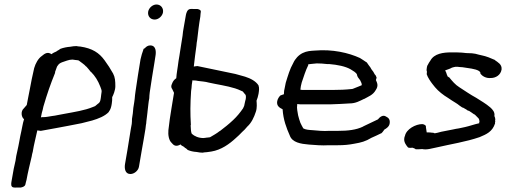

<svg xmlns="http://www.w3.org/2000/svg" viewBox="-20 -696 2251 854"><path d="M86 -214C70 -200 76 -173 87 -166C84 -157 81 -144 79 -133C78 -127 76 -119 75 -113C71 -98 69 -83 66 -68C64 -54 60 -39 57 -24C53 -9 51 5 49 19C46 32 43 44 41 55L31 112C30 119 26 137 42 138C46 139 51 138 54 138H73C82 136 91 133 93 124C94 120 95 114 98 104C104 70 113 34 121 0C122 -8 124 -15 126 -22V-23C131 -54 139 -83 146 -116C153 -115 155 -115 161 -114H162L228 -126C265 -133 304 -140 343 -148L390 -160C417 -168 446 -179 464 -198V-199C472 -209 475 -221 477 -234C479 -244 479 -253 479 -264C484 -273 493 -295 493 -312C493 -335 492 -352 483 -369C472 -389 459 -409 445 -428C421 -461 391 -481 337 -489H336C331 -489 326 -490 320 -491H319C311 -491 303 -490 292 -488C278 -487 263 -484 249 -479C244 -475 238 -472 235 -470H234L231 -467C225 -465 215 -460 209 -455C192 -467 179 -458 166 -447C150 -436 138 -414 132 -393C124 -360 118 -328 112 -296C108 -274 103 -252 99 -229ZM162 -174C163 -178 165 -187 166 -194C169 -204 171 -211 173 -222C190 -280 204 -320 225 -372V-376C229 -385 232 -398 236 -404H237C240 -411 248 -416 256 -419C270 -423 285 -431 302 -431C307 -430 313 -430 316 -429H317C320 -429 322 -428 326 -428L330 -427C341 -418 355 -410 363 -400H364C372 -392 377 -384 384 -376H385C403 -358 416 -337 426 -311C429 -303 433 -294 432 -288C431 -282 431 -278 430 -274L429 -265L428 -258C426 -244 423 -239 415 -234L403 -224L393 -220C357 -205 311 -198 268 -190L236 -184C228 -182 220 -181 212 -180C200 -178 184 -175 174 -175H168C166 -175 164 -174 162 -174Z M639 -644C636 -625 648 -609 668 -609C685 -609 702 -624 705 -641C708 -660 695 -676 676 -676C659 -676 642 -661 639 -644ZM605 -432C597 -385 590 -338 583 -291C581 -279 580 -267 579 -256L577 -241L573 -216C572 -201 570 -182 567 -167V-166C567 -159 567 -154 566 -145L562 -123C557 -91 552 -60 547 -30L536 34C533 53 536 78 560 78C577 78 595 63 598 46L611 -30C617 -62 622 -93 627 -123L629 -140C630 -145 631 -149 631 -156C633 -167 634 -185 636 -197V-198C637 -210 639 -221 640 -233C641 -241 642 -250 644 -259V-260C644 -267 645 -276 646 -285C653 -329 659 -374 667 -418L671 -444C675 -465 675 -494 648 -494C638 -494 629 -488 624 -481C624 -482 618 -479 618 -477V-476C613 -462 608 -447 605 -432Z M744 -321C740 -312 742 -305 746 -300L754 -283C750 -261 747 -238 743 -216C737 -183 733 -150 729 -117C727 -96 731 -72 743 -61C752 -50 762 -41 784 -54V-52C789 -46 799 -45 803 -38H804C807 -36 812 -33 815 -29C827 -24 839 -21 855 -20C864 -18 873 -17 880 -17H881C887 -18 893 -19 898 -19H899C906 -20 914 -21 920 -22C964 -29 1001 -56 1029 -82C1039 -91 1047 -98 1057 -109C1064 -115 1072 -123 1080 -133C1098 -149 1110 -174 1118 -199C1124 -216 1122 -237 1121 -248C1125 -257 1128 -269 1130 -279C1132 -292 1134 -305 1130 -315V-316C1118 -335 1095 -347 1070 -355L1027 -367C970 -378 916 -391 859 -402H857C851 -401 851 -402 842 -400C846 -431 849 -464 854 -495V-496C854 -504 856 -510 857 -518C861 -552 865 -588 871 -622C872 -632 872 -638 873 -642C875 -651 867 -654 858 -656H839C836 -656 833 -657 827 -656C813 -655 809 -639 807 -630L797 -573C795 -562 793 -550 792 -537C790 -523 787 -508 785 -493C782 -478 781 -463 778 -448C775 -433 773 -417 771 -402C770 -395 769 -389 768 -382C766 -371 765 -359 764 -348C757 -343 750 -338 744 -321ZM836 -339C836 -339 840 -338 842 -338H848C851 -338 855 -337 861 -336C876 -334 894 -333 907 -329L936 -323C977 -315 1020 -308 1051 -293L1060 -289L1068 -279C1074 -274 1075 -269 1073 -255L1071 -248L1069 -239C1068 -235 1067 -231 1066 -225L1061 -214C1048 -195 1034 -178 1017 -162C998 -144 979 -129 958 -113H957C945 -103 930 -95 915 -86L911 -85C907 -85 904 -84 901 -84H900C897 -83 892 -83 885 -82C863 -82 845 -90 833 -101C829 -109 829 -122 828 -138L829 -141C826 -193 826 -231 830 -291C832 -300 832 -309 833 -319C834 -326 835 -333 836 -339Z M1213 -246C1209 -224 1225 -216 1237 -210C1240 -163 1254 -127 1269 -93C1280 -62 1318 -56 1354 -53C1382 -51 1411 -48 1443 -50H1482C1510 -50 1532 -52 1557 -57C1586 -62 1606 -67 1632 -83C1646 -89 1661 -96 1675 -103H1676C1682 -108 1686 -115 1690 -120C1698 -124 1711 -133 1713 -146C1716 -163 1709 -172 1698 -177C1683 -188 1668 -174 1661 -165C1640 -155 1618 -144 1596 -134L1595 -133C1564 -118 1527 -114 1484 -114H1445C1418 -112 1394 -115 1370 -117C1354 -118 1339 -119 1329 -125C1324 -133 1320 -142 1316 -150C1312 -162 1309 -170 1306 -183C1304 -198 1299 -213 1302 -231V-233H1305C1310 -232 1315 -232 1318 -232H1452C1480 -233 1508 -234 1535 -236C1562 -236 1580 -247 1599 -256H1600C1617 -266 1639 -273 1651 -295C1665 -315 1657 -328 1652 -340C1652 -341 1654 -347 1655 -350V-351C1653 -357 1651 -362 1647 -365C1643 -373 1639 -380 1632 -388C1629 -394 1626 -399 1620 -406C1618 -409 1614 -415 1611 -419H1610C1601 -425 1591 -432 1581 -438C1531 -461 1459 -478 1380 -471C1362 -470 1344 -469 1326 -460C1308 -451 1293 -435 1284 -415C1269 -389 1261 -360 1251 -328L1246 -303C1244 -297 1243 -287 1243 -282V-277L1229 -272H1228C1221 -266 1215 -256 1213 -246ZM1316 -297C1317 -307 1319 -319 1322 -329C1331 -355 1339 -382 1351 -406V-410C1362 -412 1374 -412 1389 -414C1404 -414 1418 -413 1436 -411H1445C1481 -408 1516 -401 1539 -388C1550 -381 1564 -374 1568 -364V-362C1570 -355 1572 -351 1576 -347C1578 -345 1580 -342 1582 -339C1585 -331 1590 -326 1589 -317C1581 -314 1571 -309 1562 -306C1556 -304 1549 -300 1545 -300H1544C1517 -297 1490 -296 1463 -296H1324C1323 -296 1321 -296 1319 -297Z M1778 -79C1776 -63 1788 -48 1795 -40C1802 -37 1809 -39 1815 -39C1818 -37 1826 -36 1829 -32H1830C1839 -32 1847 -32 1858 -33C1879 -28 1903 -37 1921 -40C1985 -55 2052 -65 2113 -86C2144 -99 2170 -110 2182 -147V-150C2181 -152 2183 -154 2183 -156V-157L2182 -158L2183 -164C2183 -170 2182 -173 2179 -180C2182 -197 2171 -209 2161 -218C2140 -236 2121 -246 2098 -261C2072 -275 2048 -292 2023 -308C2005 -319 1991 -336 1978 -352H1977L1970 -357C1970 -360 1969 -362 1968 -363C1966 -370 1964 -376 1960 -383C1970 -387 1980 -389 1990 -395C1992 -395 1998 -398 2001 -398C2005 -398 2005 -399 2005 -399H2015C2017 -399 2020 -398 2023 -398C2027 -398 2030 -397 2037 -397C2065 -392 2093 -391 2111 -380C2112 -379 2118 -374 2117 -370V-368C2125 -358 2141 -347 2163 -349C2185 -349 2207 -362 2211 -387V-388C2213 -410 2194 -419 2182 -428H2181L2182 -429C2164 -437 2143 -446 2122 -450L2109 -453C2101 -456 2089 -458 2079 -459C2072 -459 2063 -460 2053 -460L2044 -461L2034 -462C2026 -462 2018 -463 2010 -463H1987C1952 -463 1911 -458 1894 -426C1890 -420 1886 -415 1882 -406L1881 -405C1881 -405 1880 -402 1879 -398C1878 -390 1876 -384 1879 -377L1878 -366C1882 -352 1896 -332 1903 -323L1915 -308C1930 -290 1952 -273 1972 -261L1990 -249C2002 -241 2014 -235 2023 -227L2036 -218L2040 -217L2054 -209L2061 -204L2066 -203C2073 -198 2082 -193 2088 -188H2089C2095 -185 2101 -176 2109 -169C2110 -166 2113 -162 2112 -158V-157L2113 -156L2111 -149L2112 -148C2089 -143 2071 -136 2049 -131L2021 -125C2013 -124 2003 -122 1994 -120C1977 -116 1960 -114 1943 -110C1936 -109 1915 -101 1910 -104V-105H1909C1907 -105 1905 -106 1899 -106C1896 -107 1890 -107 1886 -107H1878C1877 -115 1875 -127 1874 -133L1875 -135C1872 -139 1867 -143 1859 -144H1858C1829 -144 1787 -122 1781 -91C1780 -89 1778 -85 1778 -79Z"/></svg>

Font: Scribbler
Style: BdIta
Weight: 700
Designer: Mew Too
Foundry: Cannot Into Space Fonts
Version: Version 1.001